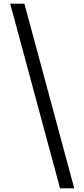

<svg xmlns="http://www.w3.org/2000/svg" viewBox="-20 -819 464 1055"><path d="M114 -799 388 216H310L36 -799Z"/></svg>

Font: Noto Sans Sinhala
Style: Regular
Weight: 400
Designer: Jelle Bosma - Monotype Design Team
Foundry: Monotype Imaging Inc.
Version: Version 2.006